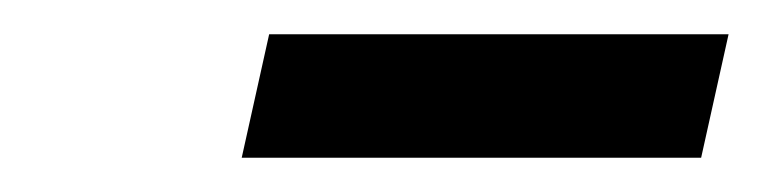

<svg xmlns="http://www.w3.org/2000/svg" viewBox="-20 -717 445 112"><path d="M121 -625 137 -697H405L389 -625Z"/></svg>

Font: Geist
Style: Italic
Weight: 400
Italic angle: -12°
Designer: Basement.studio, Andrés Briganti, Mateo Zaragoza
Foundry: Basement.studio, Vercel, Andrés Briganti, Guido Ferreyra, Mateo Zaragoza
Version: Version 1.500